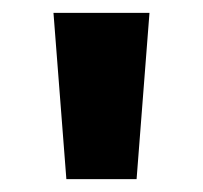

<svg xmlns="http://www.w3.org/2000/svg" viewBox="-20 -734 315 298"><path d="M212 -714 192 -456H83L63 -714Z"/></svg>

Font: Noto Sans UI Extra
Style: Regular
Weight: 800
Designer: Monotype Design Team
Foundry: Monotype Imaging Inc.
Version: Version 1.901